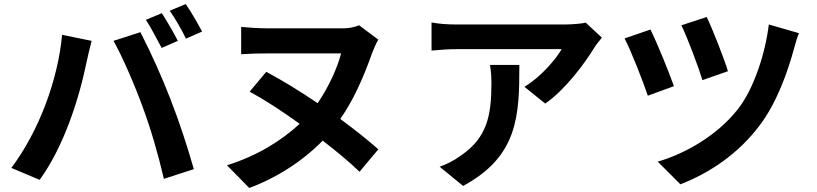

<svg xmlns="http://www.w3.org/2000/svg" viewBox="-20 -863 4040 949"><path d="M819 -810C846 -771 879 -715 899 -672L979 -707C961 -741 924 -806 898 -843ZM701 -765C728 -725 756 -667 779 -626L859 -661C840 -699 804 -760 780 -798ZM686 -332C726 -224 762 -100 790 21L938 -27C870 -266 787 -483 674 -704L541 -661C584 -586 649 -435 686 -332ZM36 -33 176 26C294 -137 369 -366 409 -561C414 -585 425 -632 433 -661L287 -691C266 -466 172 -214 36 -33Z M1755 -738C1735 -730 1707 -723 1680 -723H1301C1256 -723 1201 -727 1172 -730V-595C1215 -598 1258 -599 1301 -599H1666C1647 -527 1607 -437 1550 -353C1462 -413 1373 -467 1296 -508L1214 -410C1286 -371 1373 -315 1461 -251C1369 -166 1251 -93 1102 -46L1212 66C1341 19 1474 -64 1575 -168C1647 -112 1709 -61 1757 -14L1850 -125C1799 -170 1734 -222 1662 -275C1723 -363 1772 -467 1819 -600C1830 -627 1839 -650 1850 -667Z M2875 -751C2857 -746 2803 -742 2774 -742H2235C2191 -742 2150 -745 2113 -752V-613C2160 -617 2192 -620 2235 -620H2756C2729 -572 2653 -482 2572 -434L2675 -351C2774 -420 2868 -547 2916 -625C2925 -640 2944 -664 2955 -677ZM2402 -542C2407 -510 2409 -483 2409 -452C2409 -288 2386 -182 2258 -94C2221 -67 2185 -50 2153 -39L2269 56C2542 -91 2547 -294 2547 -542Z M3348 -738C3378 -676 3433 -530 3452 -467L3578 -511C3559 -575 3497 -731 3473 -779ZM3780 -742C3764 -606 3708 -425 3626 -322C3524 -193 3368 -104 3231 -64L3343 48C3488 -8 3631 -104 3736 -245C3819 -354 3875 -512 3904 -621C3911 -644 3918 -674 3929 -699ZM3067 -673C3096 -620 3161 -454 3182 -390L3311 -437C3287 -506 3227 -653 3195 -717Z"/></svg>

Font: Spoqa Han Sans Neo Bold
Style: Bold
Weight: 700
Designer: [Spoqa Han Sans Neo] Dong-huui Kim  Younghwa Kang  Yujin Lee  [Noto Sans] Ryoko NISHIZUKA  (kana & ideographs); Paul D. 
Foundry: Spoqa (http://www.spoqa-han-sans.com)
Version: Version 1.000